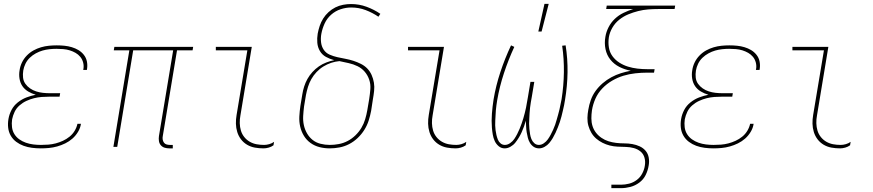

<svg xmlns="http://www.w3.org/2000/svg" viewBox="-20 -764 4540 999"><path d="M192 8Q169 8 146 5Q123 2 102.5 -5.5Q82 -13 64.5 -26Q47 -39 36 -58Q25 -77 22.5 -99.5Q20 -122 24 -145Q28 -169 40 -192Q52 -215 73 -231.5Q94 -248 117.5 -257Q141 -266 166 -271Q145 -277 126.5 -288Q108 -299 96.5 -316Q85 -333 81.5 -355Q78 -377 82 -399Q85 -420 94.5 -439.5Q104 -459 119.5 -475Q135 -491 154 -501.5Q173 -512 193.5 -518Q214 -524 234.5 -526Q255 -528 275 -528Q296 -528 315.5 -526Q335 -524 353.5 -518.5Q372 -513 388 -503.5Q404 -494 416 -479Q428 -464 432 -445Q436 -426 433 -406L432 -400H413L414 -405Q417 -422 412.5 -439Q408 -456 397.5 -468.5Q387 -481 373 -489Q359 -497 343 -502Q327 -507 309 -508.5Q291 -510 274 -510Q256 -510 237.5 -508Q219 -506 201.5 -501Q184 -496 166.5 -486.5Q149 -477 135 -463.5Q121 -450 112.5 -432.5Q104 -415 101 -397Q98 -378 100 -360Q102 -342 112 -328Q122 -314 136.5 -304Q151 -294 168 -288.5Q185 -283 203 -281Q221 -279 240 -279H293L290 -261H237Q217 -261 197 -259.5Q177 -258 157 -253Q137 -248 117.5 -239Q98 -230 81.5 -215.5Q65 -201 56 -182Q47 -163 43 -143Q40 -122 42.5 -102Q45 -82 55 -66Q65 -50 80.5 -39Q96 -28 114.5 -21.5Q133 -15 153 -12.5Q173 -10 193 -10Q212 -10 231.5 -11.5Q251 -13 270 -18Q289 -23 307.5 -31.5Q326 -40 342 -53Q358 -66 368.5 -83.5Q379 -101 383 -120H402L401 -119Q398 -98 386 -78Q374 -58 357 -43Q340 -28 319.5 -18Q299 -8 277.5 -2Q256 4 234.5 6Q213 8 192 8Z M879 8H861Q848 8 836.5 4.5Q825 1 817 -8Q809 -17 807 -30Q805 -43 807 -56L881 -502H673L590 0H570L653 -502H572L575 -520H985L982 -502H901L827 -56Q825 -47 826.5 -38Q828 -29 833 -22Q838 -15 846.5 -12.5Q855 -10 864 -10H879Z M1351 8Q1328 8 1306 4Q1284 0 1265.5 -11Q1247 -22 1234 -39Q1221 -56 1214.5 -77Q1208 -98 1207.5 -120.5Q1207 -143 1211 -166L1267 -502H1103V-520H1290L1231 -164Q1227 -143 1227.5 -123Q1228 -103 1233.5 -84.5Q1239 -66 1251 -51Q1263 -36 1279.5 -26.5Q1296 -17 1315 -13.5Q1334 -10 1354 -10Q1367 -10 1381 -14Q1395 -18 1406 -26L1403 -8Q1392 0 1378 4Q1364 8 1351 8Z M1696 8Q1668 8 1642.5 1.5Q1617 -5 1596 -20Q1575 -35 1561.5 -57Q1548 -79 1542 -105Q1536 -131 1537.5 -158.5Q1539 -186 1543 -213L1553 -273Q1556 -293 1562.5 -313.5Q1569 -334 1579.5 -353Q1590 -372 1605.5 -389Q1621 -406 1639 -418.5Q1657 -431 1678 -439Q1699 -447 1719 -451Q1696 -457 1676 -468Q1656 -479 1644.5 -498.5Q1633 -518 1631 -541.5Q1629 -565 1633 -589Q1637 -610 1643.5 -629.5Q1650 -649 1661.5 -667.5Q1673 -686 1689.5 -701Q1706 -716 1725 -725.5Q1744 -735 1765 -739Q1786 -743 1806 -743Q1849 -743 1888 -728.5Q1927 -714 1959 -692L1949 -677Q1918 -698 1882.5 -711.5Q1847 -725 1807 -725Q1780 -725 1752.5 -716Q1725 -707 1703 -687.5Q1681 -668 1669 -641.5Q1657 -615 1652 -588Q1648 -566 1650.5 -544Q1653 -522 1664.5 -505Q1676 -488 1695.5 -479.5Q1715 -471 1735.5 -466.5Q1756 -462 1777.5 -458Q1799 -454 1819 -447.5Q1839 -441 1858 -431.5Q1877 -422 1891 -407.5Q1905 -393 1913.5 -374Q1922 -355 1925.5 -334Q1929 -313 1926.5 -290.5Q1924 -268 1920 -246L1911 -187Q1906 -161 1898 -136Q1890 -111 1875.5 -88Q1861 -65 1841 -46Q1821 -27 1797 -14.5Q1773 -2 1747 3Q1721 8 1696 8ZM1696 -10Q1719 -10 1743 -14.5Q1767 -19 1789 -30.5Q1811 -42 1829.5 -60Q1848 -78 1860.5 -99Q1873 -120 1880 -143.5Q1887 -167 1891 -190L1901 -249Q1905 -275 1907 -300.5Q1909 -326 1901 -349.5Q1893 -373 1877.5 -391Q1862 -409 1840.5 -419.5Q1819 -430 1794.5 -435.5Q1770 -441 1746 -446Q1724 -444 1703 -437Q1682 -430 1662.5 -418Q1643 -406 1627 -389Q1611 -372 1600 -352.5Q1589 -333 1582.5 -312Q1576 -291 1572 -270L1562 -210Q1559 -186 1557.5 -161Q1556 -136 1561 -113Q1566 -90 1577.5 -70Q1589 -50 1606.5 -36Q1624 -22 1647.5 -16Q1671 -10 1696 -10Z M2351 8Q2328 8 2306 4Q2284 0 2265.5 -11Q2247 -22 2234 -39Q2221 -56 2214.5 -77Q2208 -98 2207.5 -120.5Q2207 -143 2211 -166L2267 -502H2103V-520H2290L2231 -164Q2227 -143 2227.5 -123Q2228 -103 2233.5 -84.5Q2239 -66 2251 -51Q2263 -36 2279.5 -26.5Q2296 -17 2315 -13.5Q2334 -10 2354 -10Q2367 -10 2381 -14Q2395 -18 2406 -26L2403 -8Q2392 0 2378 4Q2364 8 2351 8Z M2606 8Q2588 8 2574.5 -3.5Q2561 -15 2554 -30.5Q2547 -46 2544 -63.5Q2541 -81 2539.5 -99Q2538 -117 2538 -135.5Q2538 -154 2539.5 -172.5Q2541 -191 2543 -209.5Q2545 -228 2548 -246Q2560 -318 2583.5 -389Q2607 -460 2639 -528L2656 -520Q2625 -453 2602 -383Q2579 -313 2567 -243Q2565 -230 2563 -216.5Q2561 -203 2560 -190Q2559 -177 2558.5 -164Q2558 -151 2557 -138Q2556 -125 2556.5 -112Q2557 -99 2558.5 -86.5Q2560 -74 2563 -61.5Q2566 -49 2570.5 -37.5Q2575 -26 2584.5 -18Q2594 -10 2607 -10Q2621 -10 2634.5 -19.5Q2648 -29 2656 -41Q2664 -53 2671 -66.5Q2678 -80 2683.5 -93.5Q2689 -107 2694 -121Q2699 -135 2703 -148.5Q2707 -162 2710.5 -176Q2714 -190 2717 -204Q2720 -218 2722 -232Q2724 -246 2727 -260L2740 -338H2760L2747 -260Q2744 -246 2742 -232Q2740 -218 2738 -204Q2736 -190 2735.5 -176Q2735 -162 2734 -148Q2733 -134 2733 -120.5Q2733 -107 2734.5 -93Q2736 -79 2738 -66Q2740 -53 2745 -40.5Q2750 -28 2760 -19Q2770 -10 2784 -10Q2797 -10 2809.5 -18.5Q2822 -27 2830.5 -39Q2839 -51 2845.5 -63.5Q2852 -76 2858 -89Q2864 -102 2868.5 -115Q2873 -128 2876.5 -141Q2880 -154 2884 -167.5Q2888 -181 2891 -194.5Q2894 -208 2896.5 -221Q2899 -234 2902 -248Q2913 -318 2914 -388Q2915 -458 2905 -526L2923 -528Q2934 -459 2933 -388Q2932 -317 2920 -245Q2918 -231 2915 -216.5Q2912 -202 2908.5 -187.5Q2905 -173 2901.5 -158.5Q2898 -144 2893 -129.5Q2888 -115 2882.5 -101Q2877 -87 2870.5 -73Q2864 -59 2856 -45.5Q2848 -32 2838 -20Q2828 -8 2813.5 0Q2799 8 2785 8Q2769 8 2757 0Q2745 -8 2737.5 -20.5Q2730 -33 2726.5 -47Q2723 -61 2720.5 -75.5Q2718 -90 2717.5 -105.5Q2717 -121 2716 -136Q2712 -121 2706.5 -106Q2701 -91 2694.5 -76.5Q2688 -62 2679.5 -48Q2671 -34 2661 -21.5Q2651 -9 2636 -0.5Q2621 8 2606 8ZM2781 -600 2813 -744H2835L2798 -600Z M3161 215V197H3211Q3232 197 3253.5 191.5Q3275 186 3293 172.5Q3311 159 3321.5 139Q3332 119 3335 99Q3339 77 3333.5 57Q3328 37 3313 24.5Q3298 12 3278 6.5Q3258 1 3236.5 0.5Q3215 0 3193.5 -1Q3172 -2 3152.5 -7Q3133 -12 3115 -21Q3097 -30 3082 -43Q3067 -56 3057 -73Q3047 -90 3041.5 -109.5Q3036 -129 3036.5 -150.5Q3037 -172 3041 -193Q3045 -218 3054 -243.5Q3063 -269 3079 -291Q3095 -313 3116 -331Q3137 -349 3161 -362Q3185 -375 3210.5 -383Q3236 -391 3262 -396Q3230 -402 3202.5 -416Q3175 -430 3156 -453.5Q3137 -477 3130.5 -508.5Q3124 -540 3130 -573Q3134 -598 3146.5 -622.5Q3159 -647 3179 -666Q3199 -685 3224 -697Q3249 -709 3274 -717H3134L3137 -735H3493L3490 -717H3404Q3378 -717 3352.5 -715Q3327 -713 3301 -706.5Q3275 -700 3249.5 -689.5Q3224 -679 3202 -661.5Q3180 -644 3166 -619.5Q3152 -595 3148 -570Q3144 -543 3148 -517.5Q3152 -492 3166.5 -472Q3181 -452 3202 -438.5Q3223 -425 3247 -417.5Q3271 -410 3297 -407Q3323 -404 3350 -404H3386L3383 -386H3347Q3317 -386 3285.5 -382.5Q3254 -379 3224 -370Q3194 -361 3165.5 -344.5Q3137 -328 3114 -304Q3091 -280 3078 -250.5Q3065 -221 3060 -190Q3057 -169 3057 -148Q3057 -127 3063 -108Q3069 -89 3081 -73.5Q3093 -58 3110 -46.5Q3127 -35 3146 -29Q3165 -23 3186 -20.5Q3207 -18 3228 -18Q3249 -18 3269.5 -14.5Q3290 -11 3308.5 -2.5Q3327 6 3339.5 21Q3352 36 3355.5 56.5Q3359 77 3355 98Q3351 123 3339.5 146.5Q3328 170 3306.5 186Q3285 202 3260 208.5Q3235 215 3211 215Z M3692 8Q3669 8 3646 5Q3623 2 3602.5 -5.5Q3582 -13 3564.5 -26Q3547 -39 3536 -58Q3525 -77 3522.5 -99.5Q3520 -122 3524 -145Q3528 -169 3540 -192Q3552 -215 3573 -231.5Q3594 -248 3617.5 -257Q3641 -266 3666 -271Q3645 -277 3626.5 -288Q3608 -299 3596.5 -316Q3585 -333 3581.5 -355Q3578 -377 3582 -399Q3585 -420 3594.5 -439.5Q3604 -459 3619.5 -475Q3635 -491 3654 -501.5Q3673 -512 3693.5 -518Q3714 -524 3734.5 -526Q3755 -528 3775 -528Q3796 -528 3815.5 -526Q3835 -524 3853.5 -518.5Q3872 -513 3888 -503.5Q3904 -494 3916 -479Q3928 -464 3932 -445Q3936 -426 3933 -406L3932 -400H3913L3914 -405Q3917 -422 3912.5 -439Q3908 -456 3897.5 -468.5Q3887 -481 3873 -489Q3859 -497 3843 -502Q3827 -507 3809 -508.5Q3791 -510 3774 -510Q3756 -510 3737.5 -508Q3719 -506 3701.5 -501Q3684 -496 3666.5 -486.5Q3649 -477 3635 -463.5Q3621 -450 3612.5 -432.5Q3604 -415 3601 -397Q3598 -378 3600 -360Q3602 -342 3612 -328Q3622 -314 3636.5 -304Q3651 -294 3668 -288.5Q3685 -283 3703 -281Q3721 -279 3740 -279H3793L3790 -261H3737Q3717 -261 3697 -259.5Q3677 -258 3657 -253Q3637 -248 3617.5 -239Q3598 -230 3581.5 -215.5Q3565 -201 3556 -182Q3547 -163 3543 -143Q3540 -122 3542.5 -102Q3545 -82 3555 -66Q3565 -50 3580.5 -39Q3596 -28 3614.5 -21.5Q3633 -15 3653 -12.5Q3673 -10 3693 -10Q3712 -10 3731.5 -11.5Q3751 -13 3770 -18Q3789 -23 3807.5 -31.5Q3826 -40 3842 -53Q3858 -66 3868.5 -83.5Q3879 -101 3883 -120H3902L3901 -119Q3898 -98 3886 -78Q3874 -58 3857 -43Q3840 -28 3819.5 -18Q3799 -8 3777.5 -2Q3756 4 3734.5 6Q3713 8 3692 8Z M4351 8Q4328 8 4306 4Q4284 0 4265.5 -11Q4247 -22 4234 -39Q4221 -56 4214.5 -77Q4208 -98 4207.5 -120.5Q4207 -143 4211 -166L4267 -502H4103V-520H4290L4231 -164Q4227 -143 4227.5 -123Q4228 -103 4233.5 -84.5Q4239 -66 4251 -51Q4263 -36 4279.5 -26.5Q4296 -17 4315 -13.5Q4334 -10 4354 -10Q4367 -10 4381 -14Q4395 -18 4406 -26L4403 -8Q4392 0 4378 4Q4364 8 4351 8Z"/></svg>

Font: Iosevka Term Curly Th Obl
Style: Regular
Weight: 100
Italic angle: -9°
Designer: Belleve Invis
Foundry: Belleve Invis
Version: Version 32.3.0